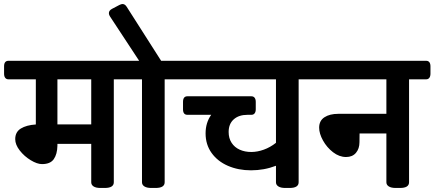

<svg xmlns="http://www.w3.org/2000/svg" viewBox="-51 -931 2152 951"><path d="M619.1 -602.5V-565.9Q619.1 -552.7 613.5 -545.4Q607.9 -538.1 597.2 -538.1H512.7V-28.3Q512.7 0 467.8 0H446.3Q424.3 0 412.6 -7.6Q400.9 -15.1 400.9 -28.3V-218.3H233.4V-209Q232.4 -167 215.3 -142.6Q198.2 -118.2 157.2 -118.2Q132.8 -118.2 101.1 -137.5Q69.3 -156.7 46.9 -185.5Q24.4 -214.4 24.4 -241.7Q24.4 -277.3 52.2 -294.4Q80.1 -311.5 126.5 -314.5V-538.1H-8.8Q-19.5 -538.1 -25.1 -545.4Q-30.8 -552.7 -30.8 -565.9V-602.5Q-30.8 -629.9 -8.8 -629.9H597.2Q607.9 -629.9 613.5 -622.8Q619.1 -615.7 619.1 -602.5ZM400.9 -538.1H233.4V-314.9H400.9Z M870.6 -602.5V-565.9Q870.6 -553.2 865 -545.7Q859.4 -538.1 849.1 -538.1H764.6V-28.3Q764.6 0 719.7 0H698.2Q676.3 0 664.3 -7.6Q652.3 -15.1 652.3 -28.3V-538.1H579.6Q568.8 -538.1 563.2 -545.4Q557.6 -552.7 557.6 -565.9V-602.5Q557.6 -629.9 579.6 -629.9H638.2L494.1 -849.1Q488.3 -857.4 488.3 -865.7Q488.3 -878.9 503.9 -887.2L540 -906.2Q549.8 -911.1 555.7 -911.1Q568.4 -911.1 577.1 -896.5L747.1 -629.9H849.1Q859.4 -629.9 865 -622.8Q870.6 -615.7 870.6 -602.5Z M1534.7 -602.5V-565.9Q1534.7 -553.2 1528.8 -545.7Q1522.9 -538.1 1512.7 -538.1H1428.2V-28.3Q1428.2 0 1383.3 0H1361.8Q1339.8 0 1327.9 -7.6Q1315.9 -15.1 1315.9 -28.3V-109.9Q1257.3 -87.4 1192.4 -87.4Q1129.4 -87.4 1078.1 -109.6Q1026.9 -131.8 997.1 -173.3Q967.3 -214.8 967.3 -270Q967.3 -323.2 995.1 -362.3H877.4Q855.5 -362.3 855.5 -389.6V-426.3Q855.5 -454.1 877.4 -454.1H1193.8Q1204.6 -454.1 1210.2 -446.8Q1215.8 -439.5 1215.8 -426.3V-389.6Q1215.8 -377 1210.2 -369.6Q1204.6 -362.3 1193.8 -362.3H1174.8Q1131.8 -362.3 1106.7 -339.8Q1081.5 -317.4 1081.5 -277.3Q1081.5 -246.1 1096.2 -223.6Q1110.8 -201.2 1136.2 -189.7Q1161.6 -178.2 1193.4 -178.2Q1223.6 -178.2 1255.6 -189.7Q1287.6 -201.2 1315.9 -223.6V-538.1H831.1Q820.3 -538.1 814.7 -545.4Q809.1 -552.7 809.1 -565.9V-602.5Q809.1 -629.9 831.1 -629.9H1512.7Q1522.9 -629.9 1528.8 -622.8Q1534.7 -615.7 1534.7 -602.5Z M2081.1 -602.5V-565.9Q2081.1 -552.7 2075.4 -545.4Q2069.8 -538.1 2059.6 -538.1H1975.1V-28.3Q1975.1 0 1930.2 0H1908.7Q1886.7 0 1874.8 -7.6Q1862.8 -15.1 1862.8 -28.3V-270H1730L1729.5 -226.6Q1729.5 -194.8 1712.2 -174.1Q1694.8 -153.3 1663.1 -153.3Q1629.4 -153.3 1598.6 -177Q1567.9 -200.7 1548.8 -235.1Q1529.8 -269.5 1529.8 -298.8Q1529.8 -333 1555.9 -350.1Q1582 -367.2 1624.5 -367.2H1862.8V-538.1H1495.1Q1484.4 -538.1 1478.8 -545.4Q1473.1 -552.7 1473.1 -565.9V-602.5Q1473.1 -629.9 1495.1 -629.9H2059.6Q2070.3 -629.9 2075.7 -622.8Q2081.1 -615.7 2081.1 -602.5Z"/></svg>

Font: Jaldi
Style: Bold
Weight: 400
Designer: Pablo Cosgaya and Nicolas Silva
Foundry: Omnibus-Type
Version: Version 1.007